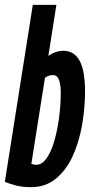

<svg xmlns="http://www.w3.org/2000/svg" viewBox="-29 -760 380 790"><path d="M203 -740 170 -530Q200 -551 232 -551Q275 -551 297.5 -512Q320 -473 321 -387Q321 -315 308.5 -244.5Q296 -174 269.5 -116.5Q243 -59 200.5 -24.5Q158 10 99 10Q62 10 35.5 3Q9 -4 -9 -12L106 -740ZM188 -451Q171 -451 156 -440L100 -86Q109 -82 121 -82Q143 -82 161.5 -107Q180 -132 193 -175Q206 -218 213.5 -271.5Q221 -325 221 -381Q221 -410 214 -430.5Q207 -451 188 -451Z"/></svg>

Font: Georama ExtraCondensed SemiBold
Style: Italic
Weight: 600
Width: 2
Italic angle: -9°
Designer: Jean-Baptiste Levee
Foundry: Production Type
Version: Version 1.000